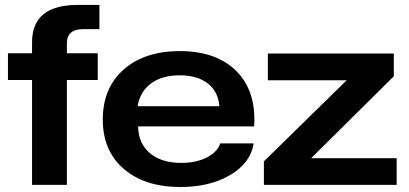

<svg xmlns="http://www.w3.org/2000/svg" viewBox="-20 -749 1659 778"><path d="M109.9 0V-424.8H12.2V-533.2H109.9V-578.1Q109.9 -729 294.9 -729H382.8V-630.9H316.9Q251 -630.9 251 -573.2V-533.2H376V-424.8H251V0Z M710.9 8.8Q566.9 8.8 481.7 -64.5Q396.5 -137.7 396.5 -264.2Q396.5 -393.1 481.4 -467.5Q566.4 -542 708.5 -542Q856.9 -542 938 -460.7Q1019 -379.4 1009.8 -236.8H539.6Q541 -167.5 587.6 -128.2Q634.3 -88.9 714.8 -88.9Q774.4 -88.9 817.4 -110.6Q860.4 -132.3 872.6 -168H1007.8Q995.6 -88.9 913.1 -40Q830.6 8.8 710.9 8.8ZM537.6 -318.8H868.7Q864.3 -377.9 822 -410.9Q779.8 -443.8 707.5 -443.8Q636.7 -443.8 592 -410.9Q547.4 -377.9 537.6 -318.8Z M1049.3 0V-95.2L1384.8 -423.8H1065.4V-532.2H1575.7V-439.9L1240.7 -107.9H1587.4V0Z"/></svg>

Font: Lumene Sans Expanded
Style: Bold
Weight: 600
Width: 7
Designer: Deni Anggara
Version: Version 1.003;Glyphs 3.1.2 (3151)